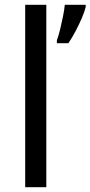

<svg xmlns="http://www.w3.org/2000/svg" viewBox="-20 -780 377 800"><path d="M173 0H85V-760H173ZM337 -751Q333 -733 321.5 -706Q310 -679 295 -650.5Q280 -622 265 -600H217V-612Q224 -631 230.5 -657.5Q237 -684 242.5 -711.5Q248 -739 250 -760H337Z"/></svg>

Font: Noto Sans Lao
Style: Regular
Weight: 400
Designer: Monotype Design Team
Foundry: Monotype Imaging Inc.
Version: Version 2.003; ttfautohint (v1.8.4.7-5d5b)